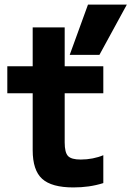

<svg xmlns="http://www.w3.org/2000/svg" viewBox="-20 -810 575 840"><path d="M301 10Q206 10 164.5 -27.5Q123 -65 123 -153V-402H12V-520H123V-690H263V-520H432V-402H263V-187Q263 -143 277.5 -127.5Q292 -112 333 -112Q360 -112 385.5 -117Q411 -122 432 -131V-9Q400 1 368 5.5Q336 10 301 10ZM415 -570H285L365 -790H535Z"/></svg>

Font: M PLUS Code Latin
Style: Bold
Weight: 700
Designer: Coji Morishita
Foundry: UNDERFOREST DESIGN
Version: Version 1.002; ttfautohint (v1.8.3)